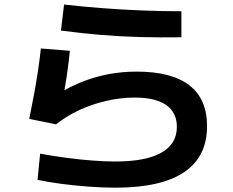

<svg xmlns="http://www.w3.org/2000/svg" viewBox="-20 -797 1040 858"><path d="M495.3 41.7Q439.7 41.7 375.8 37Q312 32.3 252.5 24.3Q193 16.3 147.7 6.7L159.3 -110.3Q218 -99.6 278.2 -91.6Q338.3 -83.6 394.2 -79.5Q450 -75.3 495.3 -75.3Q631.4 -75.3 700.9 -114.5Q770.4 -153.7 770.4 -230.3Q770.4 -294.4 722.5 -327.7Q674.7 -361 582.7 -361Q520 -361 455.8 -346.4Q391.6 -331.7 334 -304.9Q276.3 -278 230.6 -241.4L110.7 -265.7Q124 -331 133.9 -385Q143.7 -439 150.7 -486.7Q157.7 -534.3 162.7 -580.4L292.3 -570Q287 -517 279 -461.5Q271 -406 259.6 -349.6L241.3 -378Q295 -411.3 351.3 -433.1Q407.6 -455 467.1 -466Q526.7 -477 590.7 -477Q747 -477 826.2 -415.7Q905.3 -354.3 905.3 -233.3Q905.3 -96.3 802.5 -27.3Q699.7 41.7 495.3 41.7ZM790.6 -630.4Q695.3 -629 607.3 -631.4Q519.3 -633.7 432.3 -640.9Q345.3 -648 252.4 -660.4L266.3 -776.7Q351.7 -767 440 -760.3Q528.3 -753.7 616.5 -750.2Q704.6 -746.7 790.6 -746.7Z"/></svg>

Font: M PLUS 1 Thin
Style: Regular
Weight: 100
Designer: Coji Morishita
Foundry: UNDERFOREST DESIGN
Version: Version 1.001